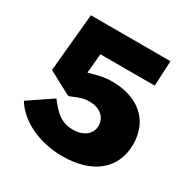

<svg xmlns="http://www.w3.org/2000/svg" viewBox="-165 -873 1015 1032"><g transform="rotate(30 343.0 -356.5)"><path d="M109 -723 75 -364 207 -293C221 -286 222 -286 236 -292C280 -311 303 -318 334 -318C409 -318 442 -274 442 -229C442 -181 403 -142 331 -142C253 -142 215 -188 172 -243L27 -145C80 -56 203 10 354 10C538 10 653 -81 653 -236C653 -385 546 -472 389 -472C339 -472 305 -463 247 -447L258 -567H595L603 -723Z"/></g></svg>

Font: United Sans Black
Style: Regular
Weight: 900
Designer: Pablo Impallari, Rodrigo Fuenzalida (Modified by Dan O. Williams)
Version: Version 1.000;PS 001.000;hotconv 1.0.88;makeotf.lib2.5.64775